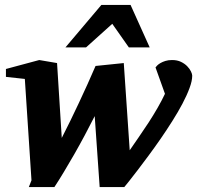

<svg xmlns="http://www.w3.org/2000/svg" viewBox="-20 -742 795 774"><path d="M754.9 -437Q754.9 -416 744.1 -387Q733.4 -357.9 715.6 -324.2Q697.8 -290.5 674.8 -254.2Q651.9 -217.8 627.2 -182.1Q602.5 -146.5 578.4 -114Q554.2 -81.5 534.2 -55.2Q514.2 -28.8 500 -11.2Q485.8 6.3 481 12.2H381.8L361.8 -273.9Q342.3 -235.4 321.3 -196Q300.3 -156.7 279.1 -119.6Q257.8 -82.5 237.5 -48.8Q217.3 -15.1 199.2 12.2H96.2L106.9 -15.1L80.1 -423.8L3.9 -432.1V-463.9L138.2 -500L210 -487.8L229 -186Q246.1 -219.2 263.7 -255.4Q281.2 -291.5 298.6 -328.4Q315.9 -365.2 332.8 -402.6Q349.6 -439.9 365.2 -476.1L479 -487.8L502.9 -136.2Q520 -161.1 539.8 -189.7Q559.6 -218.3 578.9 -247.8Q598.1 -277.3 615.2 -307.1Q632.3 -336.9 645 -363.8L606.9 -470.2Q608.9 -473.1 614 -478.3Q619.1 -483.4 627.2 -488Q635.3 -492.7 646.7 -496.3Q658.2 -500 673.8 -500Q694.3 -500 709.5 -492.7Q724.6 -485.4 734.6 -475.1Q744.6 -464.8 749.8 -454.1Q754.9 -443.4 754.9 -437ZM499.5 -550.8 432.6 -646 326.7 -550.8H243.7L388.7 -722.2H506.3L583.5 -550.8Z"/></svg>

Font: Charis SIL Afr
Style: Bold Italic
Weight: 700
Italic angle: -11°
Foundry: SIL International
Version: Version 5.000